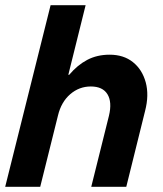

<svg xmlns="http://www.w3.org/2000/svg" viewBox="-20 -720 628 740"><path d="M0 0 175 -700H310L243.3 -431.7H246.7Q278.3 -469.2 316.2 -489.2Q354.2 -509.2 402.5 -509.2Q456.7 -509.2 492.5 -480.4Q528.3 -451.7 541.7 -402.5Q555 -353.3 539.2 -292.5L466.7 0H331.7L400 -274.2Q412.5 -326.7 394.2 -356.7Q375.8 -386.7 330 -386.7Q285 -386.7 250.4 -356.7Q215.8 -326.7 203.3 -274.2L135 0Z"/></svg>

Font: Funnel Sans Light
Style: Bold Italic
Weight: 700
Italic angle: -14.036°
Version: Version 1.000